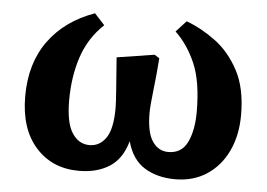

<svg xmlns="http://www.w3.org/2000/svg" viewBox="-43 -553 866 622"><g transform="rotate(5 390.5 -241.5)"><path d="M234 15Q147 15 93.5 -45Q40 -105 40 -211Q40 -318 93 -391Q146 -464 242 -498L275 -462Q226 -416 204.5 -352Q183 -288 183 -210Q183 -137 204.5 -104Q226 -71 261 -71Q294 -71 314.5 -100.5Q335 -130 335 -198Q335 -214 332 -254.5Q329 -295 324 -362L446 -381L462 -371Q458 -316 452 -265.5Q446 -215 446 -192Q446 -129 465.5 -100Q485 -71 517 -71Q561 -71 579.5 -110Q598 -149 598 -208Q598 -306 573 -364.5Q548 -423 507 -462L540 -498Q589 -480 635 -446Q681 -412 711.5 -355Q742 -298 742 -211Q742 -145 718 -94Q694 -43 650 -14Q606 15 547 15Q489 15 447.5 -10.5Q406 -36 390 -95Q374 -37 333.5 -11Q293 15 234 15Z"/></g></svg>

Font: Source Serif Pro
Style: Bold
Weight: 700
Designer: Frank Grießhammer
Foundry: Adobe Systems Incorporated
Version: Version 3.001;hotconv 1.0.111;makeotfexe 2.5.65597